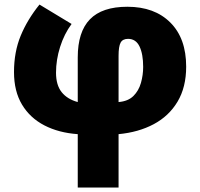

<svg xmlns="http://www.w3.org/2000/svg" viewBox="-20 -590 886 850"><path d="M154.8 -569.8 296.9 -483.9Q264.2 -439.5 246.1 -382.3Q228 -325.2 228 -268.1Q228 -213.4 252.9 -182.1Q277.8 -150.9 324.2 -138.2V-335.9Q324.2 -449.2 378.2 -504.6Q432.1 -560.1 543.9 -560.1Q664.1 -560.1 734.1 -490.2Q804.2 -420.4 804.2 -294.9Q804.2 -204.1 766.1 -140.1Q728 -76.2 660.6 -40.3Q593.3 -4.4 504.9 3.9V240.2H324.2V3.9Q240.2 -2 176.5 -34.9Q112.8 -67.9 77.4 -127Q42 -186 42 -271Q42 -359.9 71.5 -431.6Q101.1 -503.4 154.8 -569.8ZM546.9 -418Q522.9 -418 513.9 -401.1Q504.9 -384.3 504.9 -342.8V-138.2Q546.9 -141.6 570.6 -165Q594.2 -188.5 604 -223.1Q613.8 -257.8 613.8 -293.9Q613.8 -350.6 597.7 -384.3Q581.5 -418 546.9 -418Z"/></svg>

Font: Open Sans ExtraBold
Style: Regular
Weight: 800
Designer: Monotype Design Team
Foundry: Monotype Imaging Inc.
Version: Version 3.003; ttfautohint (v1.8.4)